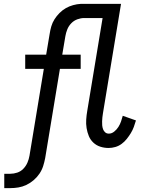

<svg xmlns="http://www.w3.org/2000/svg" viewBox="-20 -755 790 990"><path d="M2 215V141H33Q51 141 69 135Q87 129 100.5 115Q114 101 121.5 83.5Q129 66 132 48L206 -400H110V-473H218L236 -580Q239 -600 244.5 -619Q250 -638 261 -655.5Q272 -673 287 -688Q302 -703 319.5 -713Q337 -723 357 -728.5Q377 -734 396 -735H604L511 -172Q509 -161 508 -150.5Q507 -140 506.5 -129.5Q506 -119 507 -108.5Q508 -98 511.5 -88.5Q515 -79 522.5 -72.5Q530 -66 541 -66Q556 -66 569 -76.5Q582 -87 590.5 -100.5Q599 -114 604 -128.5Q609 -143 613 -158L681 -134Q676 -117 670 -100.5Q664 -84 654.5 -68.5Q645 -53 633.5 -38.5Q622 -24 607 -13Q592 -2 574.5 3Q557 8 540 8Q518 8 497.5 1.5Q477 -5 461.5 -19.5Q446 -34 438 -53.5Q430 -73 426.5 -94.5Q423 -116 424.5 -138.5Q426 -161 430 -184L509 -662H414Q397 -662 379 -655.5Q361 -649 347.5 -635Q334 -621 327 -603.5Q320 -586 317 -568L301 -473H396V-400H289L213 60Q209 81 202.5 101.5Q196 122 183.5 140.5Q171 159 153.5 174Q136 189 116 198.5Q96 208 75 211.5Q54 215 33 215Z"/></svg>

Font: Iosevka Etoile
Style: Italic
Weight: 400
Italic angle: -9°
Designer: Belleve Invis
Foundry: Belleve Invis
Version: Version 22.1.2; ttfautohint (v1.8.4)